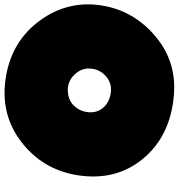

<svg xmlns="http://www.w3.org/2000/svg" viewBox="-2 -802 793 852"><g transform="rotate(90 395.0 -376.5)"><path d="M746.6 -320.8Q721.2 -167 597.4 -72.8Q473.6 21.5 309.6 -5.9Q151.4 -32.2 60.5 -156.7Q-30.3 -281.2 -5.9 -432.6Q17.1 -573.2 130.1 -668.7Q243.2 -764.2 393.1 -751Q573.7 -735.4 674.1 -613.8Q774.4 -492.2 746.6 -320.8ZM466.3 -362.3Q473.1 -404.3 450.4 -433.8Q427.7 -463.4 384.3 -470.7Q343.3 -477.5 312 -452.9Q280.8 -428.2 274.9 -390.6Q267.1 -345.2 300.3 -310.3Q333.5 -275.4 382.3 -281.2Q416 -284.7 438.5 -307.6Q460.9 -330.6 466.3 -362.3Z"/></g></svg>

Font: ARCO
Style: Regular
Weight: 700
Designer: Rafael Olivo Díaz, Denis Ignatov
Foundry: Rafael Olivo Díaz
Version: Version 1.10 March 1, 2019